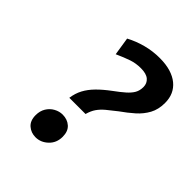

<svg xmlns="http://www.w3.org/2000/svg" viewBox="-202 -830 963 963"><g transform="rotate(45 280.0 -348.0)"><path d="M191 -247Q196 -283 211.5 -312Q227 -341 253.5 -368Q280 -395 319 -424Q352 -448 373.5 -467Q395 -486 405.5 -504.5Q416 -523 416 -548Q416 -574 397.5 -590Q379 -606 340 -606Q305 -606 274 -595.5Q243 -585 201 -566L186 -662Q227 -684 274 -696.5Q321 -709 371 -709Q415 -709 448 -699Q481 -689 503.5 -670.5Q526 -652 537.5 -626.5Q549 -601 549 -568Q549 -522 530.5 -488Q512 -454 481.5 -427Q451 -400 414 -374Q384 -351 362.5 -333Q341 -315 327.5 -295.5Q314 -276 306 -247ZM211 13Q179 13 156 -7Q133 -27 133 -66Q133 -96 146.5 -118Q160 -140 182 -152Q204 -164 227 -164Q261 -164 283.5 -144Q306 -124 306 -85Q306 -42 277 -14.5Q248 13 211 13Z"/></g></svg>

Font: Ubuntu Sans Mono SemiBold
Style: Italic
Weight: 600
Italic angle: -13.5°
Monospace: yes
Designer: Dalton Maag Ltd
Foundry: Dalton Maag Ltd
Version: Version 1.006